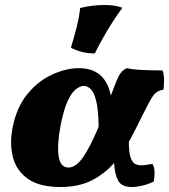

<svg xmlns="http://www.w3.org/2000/svg" viewBox="-20 -740 678 769"><path d="M222 9Q138 9 92 -23.5Q46 -56 32 -109.5Q18 -163 30 -227Q46 -310 89.5 -363Q133 -416 189 -441.5Q245 -467 296 -467Q402 -467 424 -357Q444 -412 455.5 -435Q467 -458 488 -467Q514 -461 555.5 -459.5Q597 -458 631 -458Q637 -442 637 -421.5Q637 -401 635 -381Q607 -377 592 -354.5Q577 -332 551 -279Q537 -251 523.5 -224Q510 -197 496 -172Q496 -128 503.5 -108Q511 -88 522 -83Q533 -78 544 -78Q559 -78 571 -80.5Q583 -83 591 -83Q604 -62 596 -13Q574 -2 550 3.5Q526 9 508 9Q466 9 452.5 -18Q439 -45 437 -87Q398 -43 346.5 -17Q295 9 222 9ZM222 -234Q208 -158 215 -113.5Q222 -69 254 -69Q284 -69 312.5 -110Q341 -151 375 -232Q374 -304 364.5 -339Q355 -374 341.5 -385Q328 -396 316 -396Q302 -396 284.5 -383Q267 -370 251 -335.5Q235 -301 222 -234ZM360 -526Q307 -526 264 -549Q277 -592 287 -631Q297 -670 301 -708Q351 -720 398 -720Q442 -720 470 -709Q436 -662 407.5 -614Q379 -566 360 -526Z"/></svg>

Font: Vollkorn Black
Style: Italic
Weight: 900
Italic angle: -11°
Designer: Friedrich Althausen
Foundry: Friedrich Althausen
Version: Version 5.000; ttfautohint (v1.8.3)